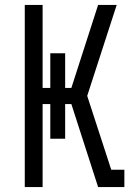

<svg xmlns="http://www.w3.org/2000/svg" viewBox="-20 -755 540 775"><path d="M80 0V-735H152V-400H183V-540H243V-400H268L376 -735H451L332 -368L429 -70H482V0H376L268 -335H243V-195H183V-335H152V0Z"/></svg>

Font: Iosevka srxl
Style: Regular
Weight: 400
Monospace: yes
Designer: Belleve Invis
Foundry: Belleve Invis
Version: Version 33.0.1; ttfautohint (v1.8.3)